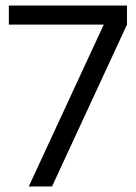

<svg xmlns="http://www.w3.org/2000/svg" viewBox="-20 -674 491 694"><path d="M168 0H84L355 -585H12V-654H439V-585Z"/></svg>

Font: Hind Siliguri
Style: Regular
Weight: 400
Designer: Jyotish Sonowal
Foundry: Indian Type Foundry
Version: Version 1.000;PS 1.0;hotconv 1.0.86;makeotf.lib2.5.63406; tt